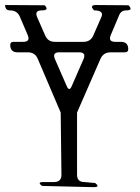

<svg xmlns="http://www.w3.org/2000/svg" viewBox="-40 -774 560 769"><path d="M403.3 -564.5Q374 -564.5 362.3 -538.1L268.6 -323.2V-74.2Q268.6 -44.9 297.9 -44.9L340.8 -41Q363.3 -24.4 335 -24.4L128.9 -29.3Q106.4 -44.9 134.8 -44.9H176.8Q206.1 -44.9 206.1 -74.2L203.1 -323.2L111.3 -538.1Q100.6 -564.5 71.3 -564.5H30.3Q1 -564.5 1 -593.8Q1 -606.4 13.7 -606.4H52.7Q82 -606.4 71.3 -632.8L40 -706.1Q29.3 -732.4 0 -732.4Q-19.5 -732.4 -19.5 -753.9L138.7 -752.9Q159.2 -732.4 127 -732.4Q97.7 -732.4 108.4 -706.1L140.6 -632.8Q151.4 -606.4 179.7 -606.4H293.9Q323.2 -606.4 334 -632.8L366.2 -706.1Q377 -732.4 336.9 -732.4Q316.4 -753.9 344.7 -753.9L474.6 -752.9Q495.1 -732.4 465.8 -732.4Q445.3 -732.4 437.5 -713.9L403.3 -632.8Q392.6 -606.4 421.9 -606.4H444.3Q473.6 -606.4 473.6 -577.1Q473.6 -564.5 460.9 -564.5ZM197.3 -564.5Q168.9 -564.5 179.7 -538.1L226.6 -430.7Q237.3 -404.3 248 -430.7L294.9 -538.1Q305.7 -564.5 276.4 -564.5Z"/></svg>

Font: B2 Hana
Style: Regular
Weight: 500
Version: 2020-08-05; (max)